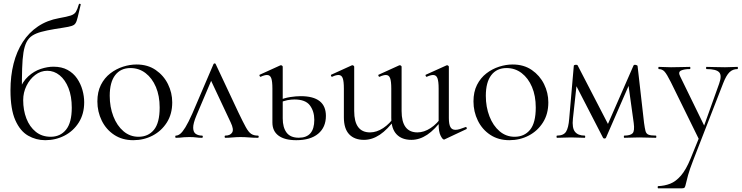

<svg xmlns="http://www.w3.org/2000/svg" viewBox="-20 -750 4037 1045"><path d="M226 13Q176 13 132.8 -11.8Q89.6 -36.6 63.3 -96Q37 -155.4 37 -258.4Q37 -336.8 53.9 -403.5Q70.8 -470.2 104.1 -521.6Q137.4 -573 186.9 -606.3Q236.4 -639.6 301.4 -651.2Q344.6 -658.8 364.7 -665.4Q384.8 -672 393.1 -685.6Q401.4 -699.2 409.2 -726.6Q410.2 -730.4 415.2 -729.4Q420.2 -728.4 419.2 -724.6Q416.4 -713.2 414 -703.1Q411.6 -693 409.6 -684.2Q402.6 -652.6 397.2 -636.6Q391.8 -620.6 381.9 -614.3Q372 -608 351.2 -604Q338.8 -601.4 320.7 -598.7Q302.6 -596 276 -591.6Q234.2 -584.6 204.6 -576.6Q175 -568.6 155.6 -556Q136.2 -543.4 124.8 -521.4Q113.4 -499.4 107.7 -464.2Q102 -429 100.5 -376.9Q99 -324.8 99 -250.8L83.8 -256Q102.2 -305.8 133.8 -334.4Q165.4 -363 202 -375Q238.6 -387 270.8 -387Q316 -387 347.8 -369.5Q379.6 -352 399.4 -323Q419.2 -294 428.7 -260.1Q438.2 -226.2 438.2 -193.4Q438.2 -130 408.9 -83.5Q379.6 -37 331.4 -12Q283.2 13 226 13ZM256 -5.6Q308 -5.6 339.3 -44Q370.6 -82.4 370.6 -164Q370.6 -225.6 352.8 -270.6Q335 -315.6 304.7 -340.2Q274.4 -364.8 237.6 -364.8Q201.4 -364.8 171.7 -342.1Q142 -319.4 124.1 -282.9Q106.2 -246.4 106.2 -205.2Q106.2 -150.4 123.6 -105.2Q141 -60 174.6 -32.8Q208.2 -5.6 256 -5.6Z M705.4 13Q645.6 13 601.6 -16Q557.6 -45 533.8 -93.5Q510 -142 510 -198Q510 -250 529.2 -288Q548.4 -326 580.2 -350.5Q612 -375 649.4 -387Q686.8 -399 723.2 -399Q784 -399 827.5 -369Q871 -339 894.2 -292Q917.4 -245 917.4 -192.8Q917.4 -129.4 888.1 -83.3Q858.8 -37.2 810.8 -12.1Q762.8 13 705.4 13ZM733.8 -5.6Q786.6 -5.6 817.8 -43.4Q849 -81.2 849 -165Q849 -228.4 828.5 -276.6Q808 -324.8 772.2 -352.2Q736.4 -379.6 690 -379.6Q636.6 -379.6 606.9 -341Q577.2 -302.4 577.2 -228.6Q577.2 -167.8 597 -116.7Q616.8 -65.6 652.2 -35.6Q687.6 -5.6 733.8 -5.6Z M937.8 0Q933.8 0 933.8 -6Q933.8 -12 937.8 -12Q948.8 -12 960.9 -21.5Q973 -31 989 -57Q1005 -83 1026.8 -132L1142 -401Q1144 -405 1148.4 -405Q1152.8 -405 1154 -401L1278 -137Q1302.8 -85.2 1317.7 -58.2Q1332.6 -31.2 1346.8 -21.6Q1361 -12 1383 -12Q1388 -12 1388 -6Q1388 0 1383 0Q1360 0 1335.7 -2Q1311.4 -4 1288.2 -4Q1269 -4 1246.9 -2Q1224.8 0 1206.6 0Q1202.6 0 1202.6 -6Q1202.6 -12 1206.6 -12Q1233.2 -12 1243.6 -28.8Q1254 -45.6 1235.4 -84L1123.8 -321.4L1147 -352L1049.8 -123Q1030.8 -78 1031.4 -54Q1032 -30 1046 -21Q1060 -12 1079 -12Q1084 -12 1084 -6Q1084 0 1079 0Q1060.8 0 1047.3 -2Q1033.8 -4 1010 -4Q991.8 -4 981.4 -3Q971 -2 961.9 -1Q952.8 0 937.8 0Z M1592.4 13Q1529.4 13 1496 -11.7Q1462.6 -36.4 1462.6 -83V-268Q1462.6 -307.4 1456.3 -324.6Q1450 -341.8 1433.2 -341.8Q1426.6 -341.8 1418.2 -339.5Q1409.8 -337.2 1399.4 -332.4Q1395.4 -330.6 1392.9 -336.6Q1390.4 -342.6 1394.2 -343.6L1505 -394Q1507.2 -395 1509.2 -395Q1511.8 -395 1515.3 -392.5Q1518.8 -390 1518.8 -386.8V-105.6Q1518.8 -56.4 1539.7 -28.4Q1560.6 -0.4 1606.2 -0.4Q1690.6 -0.4 1690.6 -97.6Q1690.6 -144.4 1666.6 -176.5Q1642.6 -208.6 1582.2 -208.6Q1565.2 -208.6 1544.7 -204.9Q1524.2 -201.2 1501.2 -190.2L1495.2 -202.8Q1527.2 -216.8 1559.2 -221.7Q1591.2 -226.6 1616.6 -226.6Q1753.8 -226.6 1753.8 -119.2Q1753.8 -57.4 1711.8 -22.2Q1669.8 13 1592.4 13Z M2219 11.2Q2167 11.2 2138.3 -19.1Q2109.6 -49.4 2109.6 -109.2V-268Q2109.6 -307.4 2103.3 -324.6Q2097 -341.8 2080.2 -341.8Q2073.6 -341.8 2065.2 -339.5Q2056.8 -337.2 2046.4 -332.4Q2042.4 -330.6 2039.9 -336.6Q2037.4 -342.6 2041.2 -343.6L2152 -394Q2155 -395 2156.2 -395Q2158.8 -395 2162.3 -392.5Q2165.8 -390 2165.8 -386.8V-145.8Q2165.8 -29.4 2252 -29.4Q2287.8 -29.4 2323.6 -52.9Q2359.4 -76.4 2385.4 -115.8L2390.4 -103.8Q2346.8 -44.4 2305.1 -16.6Q2263.4 11.2 2219 11.2ZM1961 11.2Q1909 11.2 1880.3 -19.3Q1851.6 -49.8 1851.6 -111.4V-268Q1851.6 -307.4 1845.3 -324.6Q1839 -341.8 1822.2 -341.8Q1808 -341.8 1788.4 -332.4Q1784.4 -330.6 1781.9 -336.6Q1779.4 -342.6 1783.2 -343.6L1894 -394Q1896.2 -395 1898.2 -395Q1900.8 -395 1904.3 -392.5Q1907.8 -390 1907.8 -386.8V-145.8Q1907.8 -29.4 1994 -29.4Q2029.8 -29.4 2065.6 -52.9Q2101.4 -76.4 2127.4 -115.8L2132.4 -103.8Q2088.8 -44.4 2047.1 -16.6Q2005.4 11.2 1961 11.2ZM2396.4 9.4Q2388.6 9.4 2378 -11.9Q2367.4 -33.2 2367.4 -73.4V-268Q2367.4 -307.4 2360.8 -324.6Q2354.2 -341.8 2337.4 -341.8Q2330.8 -341.8 2322.3 -339.5Q2313.8 -337.2 2303.4 -332.4Q2299.4 -330.6 2296.9 -336.6Q2294.4 -342.6 2298.2 -343.6L2409.8 -394Q2412 -395 2413.2 -395Q2415.8 -395 2419.4 -392.5Q2423 -390 2423 -386.8V-107.4Q2423 -74 2431.3 -58.7Q2439.6 -43.4 2458.8 -43.4Q2469.4 -43.4 2482.2 -47.3Q2495 -51.2 2513.2 -58.2Q2518 -60.2 2520 -54.6Q2522 -49 2518.4 -47.2L2401 8Q2399.8 9 2398.7 9.2Q2397.6 9.4 2396.4 9.4Z M2752.4 13Q2692.6 13 2648.6 -16Q2604.6 -45 2580.8 -93.5Q2557 -142 2557 -198Q2557 -250 2576.2 -288Q2595.4 -326 2627.2 -350.5Q2659 -375 2696.4 -387Q2733.8 -399 2770.2 -399Q2831 -399 2874.5 -369Q2918 -339 2941.2 -292Q2964.4 -245 2964.4 -192.8Q2964.4 -129.4 2935.1 -83.3Q2905.8 -37.2 2857.8 -12.1Q2809.8 13 2752.4 13ZM2780.8 -5.6Q2833.6 -5.6 2864.8 -43.4Q2896 -81.2 2896 -165Q2896 -228.4 2875.5 -276.6Q2855 -324.8 2819.2 -352.2Q2783.4 -379.6 2737 -379.6Q2683.6 -379.6 2653.9 -341Q2624.2 -302.4 2624.2 -228.6Q2624.2 -167.8 2644 -116.7Q2663.8 -65.6 2699.2 -35.6Q2734.6 -5.6 2780.8 -5.6Z M3550 -12Q3552.2 -12 3552.2 -6Q3552.2 0 3550 0Q3530.6 0 3506.5 -1Q3482.4 -2 3458.8 -2Q3434.2 -2 3414.6 -1Q3395 0 3377.6 0Q3375.4 0 3375.4 -6Q3375.4 -12 3377.6 -12Q3411 -12 3423 -24.6Q3435 -37.2 3429.2 -80.2L3397.6 -307.8L3433 -355.6L3278 0Q3276.2 4 3270.2 4Q3264.2 4 3262.2 0L3109.2 -296.8L3121.8 -319.8L3098.2 -104Q3092.8 -53.8 3109.4 -32.9Q3126 -12 3162.2 -12Q3165.2 -12 3165.2 -6Q3165.2 0 3162.2 0Q3146.2 0 3127.4 -1Q3108.6 -2 3088 -2Q3068 -2 3048.5 -1Q3029 0 3012 0Q3009 0 3009 -6Q3009 -12 3012 -12Q3047.2 -12 3060.7 -33Q3074.2 -54 3078 -104L3103 -391.4Q3103 -396.4 3112.2 -397.3Q3121.4 -398.2 3123.8 -394.4L3294.6 -64.4L3279 -52.8L3427.8 -392.8Q3430 -398.6 3439.7 -396.9Q3449.4 -395.2 3450.2 -390.4L3485.4 -81Q3489.4 -52 3493.3 -37Q3497.2 -22 3509.7 -17Q3522.2 -12 3550 -12Z M3738.4 113.8 3788.8 -10.2 3789.2 18.4 3631.2 -303Q3609.2 -347 3596.7 -360.5Q3584.2 -374 3565.4 -374Q3563.2 -374 3563.2 -380Q3563.2 -386 3565.4 -386Q3581.4 -386 3598.7 -385Q3616 -384 3632 -384Q3664.8 -384 3689.8 -385Q3714.8 -386 3735.2 -386Q3737.4 -386 3737.4 -380Q3737.4 -374 3735.2 -374Q3703.4 -374 3686.6 -366Q3669.8 -358 3681.6 -335L3819 -53.4L3794 -15.2L3894 -294.4Q3910.2 -339.4 3894.1 -356.7Q3878 -374 3825 -374Q3823 -374 3823 -380Q3823 -386 3825 -386Q3849 -386 3870.5 -385Q3892 -384 3926 -384Q3947.6 -384 3961.1 -385Q3974.6 -386 3993.4 -386Q3996.2 -386 3996.2 -380Q3996.2 -374 3993.4 -374Q3968.2 -374 3950.5 -357Q3932.8 -340 3916.2 -297.4L3753.8 120Q3733.6 172 3724.9 203.5Q3716.2 235 3713.1 250Q3710 265 3706.6 270Q3703.2 275 3692.2 275H3561.8Q3559.6 275 3559.6 269Q3559.6 263 3561.8 263Q3597 261.8 3627.7 249.8Q3658.4 237.8 3686 206Q3713.6 174.2 3738.4 113.8Z"/></svg>

Font: Cormorant Infant Light
Style: Regular
Weight: 300
Designer: Christian Thalmann (Catharsis Fonts)
Foundry: Catharsis Fonts
Version: Version 4.001